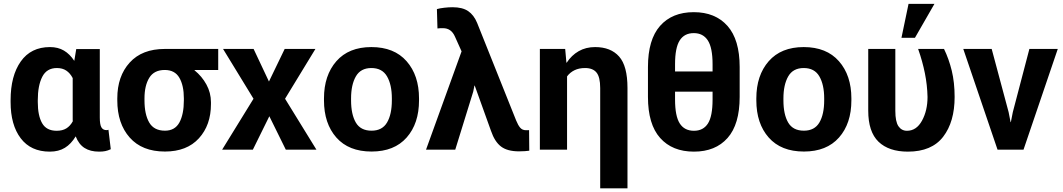

<svg xmlns="http://www.w3.org/2000/svg" viewBox="-20 -785 5575 1007"><path d="M503.4 -527.8V-168.5Q503.4 -131.3 512 -116.9Q520.5 -102.5 538.6 -102.5Q541.5 -102.5 543.9 -103Q546.4 -103.5 548.8 -104.5L561 -2.4Q545.4 4.9 531.7 7.6Q518.1 10.3 499.5 10.3Q453.6 10.3 423.3 -9Q393.1 -28.3 377 -69.8Q353 -29.8 320.3 -9.8Q287.6 10.3 241.2 10.3Q141.6 10.3 88.6 -59.8Q35.6 -129.9 35.6 -249.5V-259.8Q35.6 -387.2 88.9 -462.6Q142.1 -538.1 242.2 -538.1Q284.2 -538.1 315.2 -519.8Q346.2 -501.5 369.6 -465.8L379.9 -527.8ZM178.2 -249.5Q178.2 -178.7 200.9 -138.9Q223.6 -99.1 277.3 -99.1Q307.6 -99.1 327.9 -111.6Q348.1 -124 361.8 -148.9Q361.3 -152.8 361.3 -157Q361.3 -161.1 361.3 -168.5V-375.5Q347.7 -401.4 327.6 -414.8Q307.6 -428.2 278.3 -428.2Q225.1 -428.2 201.7 -382.3Q178.2 -336.4 178.2 -259.8Z M1124.5 -418H1000.5L1000 -416.5Q1039.1 -384.8 1062.7 -341.6Q1086.4 -298.3 1086.4 -249V-238.8Q1086.4 -128.9 1023.2 -59.6Q960 9.8 845.2 9.8Q725.1 9.8 660.2 -63.7Q595.2 -137.2 595.2 -258.8V-269Q595.2 -385.3 660.2 -456.8Q725.1 -528.3 844.2 -528.3H1124.5ZM737.8 -258.8Q737.8 -185.1 762.7 -142.3Q787.6 -99.6 845.2 -99.6Q897.5 -99.6 920.9 -142.6Q944.3 -185.5 944.3 -258.8V-269Q944.3 -336.4 920.7 -377.2Q897 -418 844.2 -418Q788.1 -418 762.9 -377Q737.8 -335.9 737.8 -269Z M1390.6 -357.4 1473.1 -528.3H1634.3L1475.1 -267.1L1639.6 0H1479L1392.6 -175.3L1306.2 0H1145L1309.6 -267.1L1149.9 -528.3H1310.1Z M1679.2 -269Q1679.2 -389.6 1744.1 -463.9Q1809.1 -538.1 1927.7 -538.1Q2047.4 -538.1 2112.5 -463.9Q2177.7 -389.6 2177.7 -269V-258.8Q2177.7 -137.2 2112.8 -63.7Q2047.9 9.8 1928.7 9.8Q1809.1 9.8 1744.1 -63.7Q1679.2 -137.2 1679.2 -258.8ZM1821.3 -258.8Q1821.3 -185.1 1846.2 -142.3Q1871.1 -99.6 1928.7 -99.6Q1984.9 -99.6 2010 -142.6Q2035.2 -185.5 2035.2 -258.8V-269Q2035.2 -340.8 2009.8 -384.5Q1984.4 -428.2 1927.7 -428.2Q1871.6 -428.2 1846.4 -384.3Q1821.3 -340.3 1821.3 -269Z M2367.7 0H2214.4L2400.9 -515.6L2366.2 -592.8Q2356.4 -615.2 2340.8 -626.2Q2325.2 -637.2 2303.2 -637.2Q2293.9 -637.2 2287.8 -637Q2281.7 -636.7 2274.4 -635.7L2271.5 -737.3Q2286.6 -741.7 2309.8 -744.4Q2333 -747.1 2353.5 -747.1Q2405.3 -747.1 2435.3 -726.8Q2465.3 -706.5 2482.4 -665L2687 -153.3Q2697.3 -127.9 2708.5 -115Q2719.7 -102.1 2738.3 -102.1Q2743.7 -102.1 2747.3 -102.1Q2751 -102.1 2754.9 -102.5L2755.9 5.4Q2745.1 6.8 2732.2 7.8Q2719.2 8.8 2702.1 8.8Q2641.1 8.8 2607.9 -16.4Q2574.7 -41.5 2555.2 -98.6L2469.7 -336.4L2468.3 -335.9L2461.9 -304.2Z M2944.3 -528.3 2950.7 -456.5 2952.1 -456.1Q2977.5 -495.1 3015.1 -516.6Q3052.7 -538.1 3101.1 -538.1Q3183.1 -538.1 3227.1 -488.5Q3271 -439 3271 -323.7V202.6H3127.9V-323.2Q3127.9 -380.9 3108.6 -404.5Q3089.4 -428.2 3048.8 -428.2Q3016.6 -428.2 2993.2 -416.7Q2969.7 -405.3 2954.1 -384.3V0H2811.5V-528.3Z M3859.4 -276.9Q3859.4 -132.8 3795.9 -61.3Q3732.4 10.3 3619.6 10.3Q3506.3 10.3 3442.4 -61.3Q3378.4 -132.8 3378.4 -276.9V-433.6Q3378.4 -577.1 3441.9 -649.2Q3505.4 -721.2 3618.7 -721.2Q3731.4 -721.2 3795.4 -649.2Q3859.4 -577.1 3859.4 -433.6ZM3717.3 -304.2H3520.5V-263.2Q3520.5 -175.8 3545.2 -137.5Q3569.8 -99.1 3619.6 -99.1Q3668.5 -99.1 3692.9 -137.2Q3717.3 -175.3 3717.3 -263.2ZM3520.5 -410.2H3717.3V-448.2Q3717.3 -534.7 3692.4 -573Q3667.5 -611.3 3618.7 -611.3Q3569.3 -611.3 3544.9 -573Q3520.5 -534.7 3520.5 -448.2Z M3946.8 -269Q3946.8 -389.6 4011.7 -463.9Q4076.7 -538.1 4195.3 -538.1Q4314.9 -538.1 4380.1 -463.9Q4445.3 -389.6 4445.3 -269V-258.8Q4445.3 -137.2 4380.4 -63.7Q4315.4 9.8 4196.3 9.8Q4076.7 9.8 4011.7 -63.7Q3946.8 -137.2 3946.8 -258.8ZM4088.9 -258.8Q4088.9 -185.1 4113.8 -142.3Q4138.7 -99.6 4196.3 -99.6Q4252.4 -99.6 4277.6 -142.6Q4302.7 -185.5 4302.7 -258.8V-269Q4302.7 -340.8 4277.3 -384.5Q4252 -428.2 4195.3 -428.2Q4139.2 -428.2 4114 -384.3Q4088.9 -340.3 4088.9 -269Z M4675.8 -528.3V-203.6Q4675.8 -147 4692.1 -123Q4708.5 -99.1 4736.8 -99.1Q4786.6 -99.1 4815.7 -152.1Q4844.7 -205.1 4844.7 -276.4Q4843.3 -339.4 4830.8 -401.1Q4818.4 -462.9 4795.4 -528.3H4931.2Q4956.5 -476.6 4971.7 -414.6Q4986.8 -352.5 4986.8 -276.4Q4986.8 -146 4926.8 -67.9Q4866.7 10.3 4741.7 10.3Q4641.6 10.3 4587.6 -41.7Q4533.7 -93.8 4533.7 -204.6V-528.3ZM4745.1 -764.6H4880.9L4778.8 -586.9H4708Z M5270 -196.8 5280.3 -144.5H5281.7L5292 -196.8L5378.9 -528.3H5527.8L5348.1 0H5211.9L5032.2 -528.3H5181.2Z"/></svg>

Font: Roboto Web
Style: Bold
Weight: 700
Designer: Google
Version: Version 1.200310; 2013